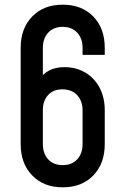

<svg xmlns="http://www.w3.org/2000/svg" viewBox="-20 -786 528 822"><path d="M248.5 16Q167 16 117.8 -35Q68.5 -86 68.5 -169V-581Q68.5 -664.5 117.8 -715.2Q167 -766 248.5 -766Q330.5 -766 379.5 -715.2Q428.5 -664.5 428.5 -581V-551H333.5V-581Q333.5 -621.5 310.5 -646.2Q287.5 -671 248.5 -671Q209.5 -671 186.5 -646.2Q163.5 -621.5 163.5 -581V-419L146 -442Q163 -469.5 190 -484Q217 -498.5 255.5 -498.5Q306 -498.5 345 -475.5Q384 -452.5 406.2 -410.8Q428.5 -369 428.5 -313.5V-169Q428.5 -86 379.5 -35Q330.5 16 248.5 16ZM248.5 -79Q287.5 -79 310.5 -103.8Q333.5 -128.5 333.5 -169V-313.5Q333.5 -354 310.2 -378.8Q287 -403.5 247 -403.5Q208 -403.5 185.8 -379Q163.5 -354.5 163.5 -314V-169Q163.5 -128.5 186.5 -103.8Q209.5 -79 248.5 -79Z"/></svg>

Font: Mohave Light Medium
Style: Regular
Weight: 500
Version: Version 2.003